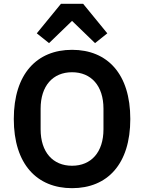

<svg xmlns="http://www.w3.org/2000/svg" viewBox="-20 -970 752 1002"><path d="M298 -950 172 -796 236 -745 356 -861 476 -745 540 -796 414 -950ZM356 12C540 12 660 -113 660 -349C660 -585 540 -710 356 -710C173 -710 52 -585 52 -349C52 -113 173 12 356 12ZM356 -105C256 -105 192 -176 192 -295V-403C192 -522 256 -593 356 -593C456 -593 520 -522 520 -403V-295C520 -176 456 -105 356 -105Z"/></svg>

Font: IBM Plex Devanagari Medium
Style: Regular
Weight: 600
Designer: Mike Abbink, Paul van der Laan, Pieter van Rosmalen, Erin McLaughlin
Foundry: Bold Monday
Version: Version 1.0